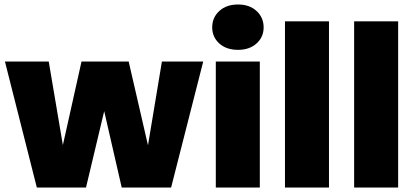

<svg xmlns="http://www.w3.org/2000/svg" viewBox="-20 -835 1849 855"><path d="M885 -561 742 0H522L444 -340L363 0H144L2 -561H197L260 -189L343 -561H553L639 -188L701 -561Z M1040 -613Q988 -613 956.5 -641.5Q925 -670 925 -713Q925 -757 956.5 -786Q988 -815 1040 -815Q1091 -815 1122.5 -786Q1154 -757 1154 -713Q1154 -670 1122.5 -641.5Q1091 -613 1040 -613ZM1137 -561V0H941V-561Z M1445 -740V0H1249V-740Z M1753 -740V0H1557V-740Z"/></svg>

Font: DVN-Poppins ExtBd
Style: Regular
Weight: 800
Designer: Ninad Kale (Devanagari), Jonny Pinhorn (Latin)
Foundry: Indian Type Foundry
Version: 4.004